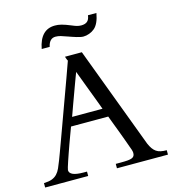

<svg xmlns="http://www.w3.org/2000/svg" viewBox="-126 -986 983 1090"><g transform="rotate(-15 365.5 -441.0)"><path d="M434.1 -347.7Q431.2 -356.4 423.8 -376Q416.5 -395.5 407.2 -420.2Q397.9 -444.8 387.7 -471.7Q377.4 -498.5 368.7 -522.2Q359.9 -545.9 353 -564Q346.2 -582 343.8 -588.4Q340.8 -580.6 333.5 -561.3Q326.2 -542 317.1 -517.1Q308.1 -492.2 298.1 -465.1Q288.1 -438 279.3 -413.8Q270.5 -389.6 264.2 -371.8Q257.8 -354 255.4 -347.7ZM725.6 0H425.8V-25.9H456.1Q481 -25.9 496.8 -27.3Q512.7 -28.8 521.7 -32.7Q530.8 -36.6 534.4 -43.5Q538.1 -50.3 538.1 -60.5Q538.1 -67.4 534.7 -78.9Q531.2 -90.3 525.9 -103Q523.4 -109.9 518.1 -125Q512.7 -140.1 505.6 -159.4Q498.5 -178.7 490.5 -200Q482.4 -221.2 475.1 -240.5Q467.8 -259.8 462.2 -274.7Q456.5 -289.6 454.1 -296.4H235.4Q228 -276.9 219 -252.4Q210 -228 200.9 -203.1Q191.9 -178.2 183.6 -154.3Q175.3 -130.4 168.7 -110.8Q162.1 -91.3 158.2 -78.1Q154.3 -64.9 154.3 -61.5Q154.3 -25.9 237.3 -25.9H256.8V0H3.9V-25.9Q33.2 -26.9 51.3 -33.7Q69.3 -40.5 81.5 -53.5Q93.8 -66.4 102.3 -85.4Q110.8 -104.5 120.6 -129.9Q125.5 -142.6 135.7 -170.2Q146 -197.8 159.4 -234.6Q172.9 -271.5 188.7 -314.9Q204.6 -358.4 220.7 -402.8Q236.8 -447.3 252.4 -489.7Q268.1 -532.2 280.8 -567.6Q293.5 -603 302.5 -628.2Q311.5 -653.3 314.9 -662.6Q311.5 -668 308.8 -676Q306.2 -684.1 304.7 -688H403.8L627.9 -90.8Q635.7 -72.8 644.5 -60.3Q653.3 -47.9 664.6 -40Q675.8 -32.2 690.7 -29.1Q705.6 -25.9 725.6 -25.9ZM389.2 -849.1Q403.3 -842.8 415.5 -839.4Q427.7 -835.9 440.4 -835.9Q463.9 -835.9 476.3 -846.7Q488.8 -857.4 491.7 -881.8H541.5Q530.3 -819.3 502 -795.9Q488.8 -784.7 470.9 -778.1Q453.1 -771.5 436 -771.5Q428.2 -771.5 418 -773.7Q407.7 -775.9 397 -779.1Q386.2 -782.2 375.7 -785.9Q365.2 -789.6 356.4 -792.5Q355.5 -793 353.8 -793.7Q352.1 -794.4 351.1 -794.4Q327.1 -803.2 312 -807.6Q296.9 -812 281.7 -812Q245.6 -812 235.4 -764.6H188.5Q209 -874 294.9 -874Q303.7 -874 312.7 -873Q321.8 -872.1 333 -869.1Q344.2 -866.2 357.9 -861.3Q371.6 -856.4 389.2 -849.1Z"/></g></svg>

Font: HM XNiloofar
Style: Regular
Weight: 400
Designer: Hossein Movahhedian
Version: Version 2.8, 2015